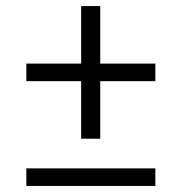

<svg xmlns="http://www.w3.org/2000/svg" viewBox="-20 -617 600 634"><path d="M248 -597H311V-159H248ZM493 -407V-349H67V-407ZM493 -61V-3H67V-61Z"/></svg>

Font: Roboto Serif 20pt Light
Style: Regular
Weight: 300
Version: Version 1.008